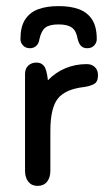

<svg xmlns="http://www.w3.org/2000/svg" viewBox="-20 -600 348 629"><path d="M137 -337Q133 -373 124 -384Q115 -395 100 -395Q83 -395 72.5 -385Q62 -375 62 -358V-41Q62 -18 73 -4.5Q84 9 103 9Q123 9 134 -4.5Q145 -18 145 -41V-171Q145 -246 169.5 -277Q194 -308 256 -315Q276 -318 288.5 -325Q301 -332 301 -354Q301 -370 291 -380Q281 -390 264 -390Q227 -390 194.5 -376.5Q162 -363 137 -337ZM109 -471Q115 -499 128.5 -509.5Q142 -520 172 -520Q201 -520 215.5 -509.5Q230 -499 234 -474Q238 -457 245.5 -449.5Q253 -442 266 -442Q280 -442 288.5 -451Q297 -460 297 -472Q297 -512 282 -535.5Q267 -559 239.5 -569.5Q212 -580 172 -580Q132 -580 104.5 -569.5Q77 -559 62 -535.5Q47 -512 47 -472Q47 -460 55.5 -451Q64 -442 78 -442Q90 -442 98.5 -449.5Q107 -457 109 -471Z"/></svg>

Font: Beiruti Medium
Style: Regular
Weight: 500
Designer: Arlette Boutros
Foundry: Boutros
Version: Version 1.41